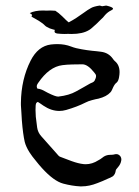

<svg xmlns="http://www.w3.org/2000/svg" viewBox="-20 -661 498 686"><path d="M116.7 -365.2Q112.8 -359.9 111.8 -356Q111.3 -354 111.3 -352.5Q111.3 -348.1 113.8 -344.2H114.7Q120.1 -344.2 129.9 -340.3L139.6 -335.4L150.4 -329.6Q177.7 -315.9 187.5 -315.9H188.5Q227.1 -320.3 252 -334.5L277.3 -348.6L302.2 -362.8L311 -366.7Q315.9 -369.1 317.9 -372.6Q323.2 -382.3 323.2 -389.2Q323.2 -391.1 322.8 -392.6Q321.8 -395.5 319.8 -397.9L316.4 -402.3Q293.5 -431.2 274.4 -431.2H273.9L238.3 -430.7Q217.8 -430.2 203.1 -428.2Q155.8 -422.4 116.7 -365.2ZM413.6 -90.8Q413.6 -88.9 413.1 -86.9Q411.1 -74.7 401.9 -64L397 -58.1Q394 -54.7 393.6 -52.2Q392.1 -38.6 383.3 -31.2Q379.9 -28.8 374.5 -26.4L365.2 -22.5L346.7 -14.2L328.1 -6.8Q298.8 4.9 272 4.9H266.1Q237.3 3.4 206.1 -4.9Q172.4 -13.7 129.9 -60.5L119.1 -72.8L108.9 -85.4Q94.7 -102.1 85.4 -116.7Q72.8 -136.7 68.4 -153.8Q62 -181.6 58.1 -230.5Q57.6 -238.3 57.1 -247.6Q56.6 -253.9 56.2 -262.2Q55.7 -276.4 55.2 -277.3L54.7 -285.6V-293.9Q55.7 -377.9 89.4 -444.3Q115.7 -496.1 161.6 -502Q173.8 -503.4 185.1 -503.4Q211.9 -503.4 234.4 -494.6Q250.5 -488.3 272 -484.9L290.5 -481.9L309.6 -479.5L325.2 -478L340.8 -476.1Q367.7 -472.7 382.8 -451.7Q386.7 -445.8 390.1 -442.9Q407.2 -429.2 407.2 -403.3Q407.2 -395 405.3 -384.8Q404.3 -378.9 402.3 -374Q399.4 -367.7 396.5 -365.7Q390.1 -361.3 384.3 -349.1L379.9 -339.4Q377.4 -334 374.5 -331.1Q360.8 -315.9 332 -308.6L320.3 -306.2L308.6 -303.2Q295.4 -299.8 286.1 -294.9Q255.4 -279.3 216.3 -268.1Q204.1 -264.6 191.9 -264.6Q163.1 -264.6 134.8 -283.7L125 -290.5L115.2 -296.9Q110.8 -295.4 108.9 -291.5L107.9 -287.6L107.4 -283.7Q106.9 -276.4 106.9 -268.1Q106.9 -256.8 107.9 -244.1L112.8 -205.1Q115.2 -188 127.4 -174.3L182.1 -112.8L188 -106Q191.4 -102.1 194.3 -101.1L214.8 -93.3L235.8 -85.4Q259.8 -76.7 278.3 -74.7Q281.7 -74.2 285.6 -74.2Q309.6 -74.2 331.5 -88.4L338.4 -92.3L345.2 -97.2Q357.4 -107.9 374.5 -107.9H377.4L384.3 -108.4L391.1 -109.9Q393.1 -110.4 395 -110.4Q400.9 -110.4 404.3 -107.9Q413.6 -102.1 413.6 -90.8ZM372.1 -637.7Q383.8 -633.8 383.8 -629.9Q383.8 -627 377.4 -624Q365.2 -618.2 355.5 -607.4L347.7 -598.1Q343.3 -593.3 338.9 -589.8L326.7 -577.6L307.6 -560.5Q303.2 -556.6 298.3 -553.7Q275.4 -539.6 235.8 -539.6Q229.5 -539.6 223.1 -540Q217.3 -539.6 210.9 -539.6Q205.1 -539.6 198.7 -540Q182.1 -540.5 177.7 -543.5Q174.8 -545.4 174.8 -548.8Q174.8 -551.3 175.8 -554.2L171.9 -555.2L167 -556.6Q161.1 -558.1 157.7 -559.6Q144.5 -565.4 140.6 -569.8Q134.3 -576.7 121.1 -585L108.9 -592.3L96.7 -599.1Q94.2 -600.6 93.3 -601.6Q92.3 -602.5 92.3 -603.5Q92.3 -604 92.8 -604Q94.7 -605.5 94.7 -606.9Q94.7 -607.9 93.3 -609.4L86.4 -614.3Q104.5 -623.5 133.8 -623.5Q140.1 -623.5 147 -623Q152.8 -623.5 159.2 -623.5Q168.5 -623.5 177.7 -622.6Q189 -615.7 202.6 -602.5L213.4 -591.8Q219.7 -585.4 225.6 -581.1Q244.1 -591.3 252.9 -597.2L278.3 -614.7Q293.5 -626 305.2 -632.3Q314 -637.7 335.9 -641.1L340.3 -640.1L344.7 -638.7Q349.1 -639.6 359.4 -641.1L365.7 -639.6Z"/></svg>

Font: Kurland
Style: Regular
Weight: 400
Designer: GGBot
Version: 0.22